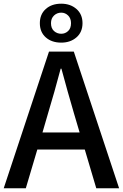

<svg xmlns="http://www.w3.org/2000/svg" viewBox="-20 -1015 662 1035"><path d="M310.1 -785.2Q258.8 -785.2 226.8 -813.5Q194.8 -841.8 194.8 -890.1Q194.8 -938 226.8 -966.6Q258.8 -995.1 310.1 -995.1Q359.4 -995.1 392.1 -966.6Q424.8 -938 424.8 -890.1Q424.8 -841.8 392.1 -813.5Q359.4 -785.2 310.1 -785.2ZM310.1 -833Q331.5 -833 347.2 -847.7Q362.8 -862.3 362.8 -890.1Q362.8 -916 347.2 -931.4Q331.5 -946.8 310.1 -946.8Q287.6 -946.8 271.2 -931.4Q254.9 -916 254.9 -890.1Q254.9 -862.3 271.2 -847.7Q287.6 -833 310.1 -833ZM0 0 244.1 -736.8H377.9L622.1 0H499L437 -209H181.2L119.1 0ZM209 -300.8H409.2L379.9 -399.9Q361.8 -460 345 -521.2Q328.1 -582.5 311 -645H307.1Q290.5 -582 273.2 -521Q255.9 -460 237.8 -399.9Z"/></svg>

Font: Source Han Sans CN Medium
Style: Regular
Weight: 500
Designer: Ryoko NISHIZUKA  (kana, bopomofo & ideographs); Paul D. Hunt (Latin, Greek & Cyrillic); Sandoll Communications , Soo-you
Foundry: Adobe
Version: Version 2.004;hotconv 1.0.118;makeotfexe 2.5.65603